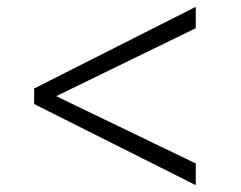

<svg xmlns="http://www.w3.org/2000/svg" viewBox="-20 -563 704 562"><path d="M553 -21 80 -258.5V-304L553 -543V-480.5L144.5 -281.5L553 -84.5Z"/></svg>

Font: Merriweather 72pt Light
Style: Regular
Weight: 300
Version: Version 2.100